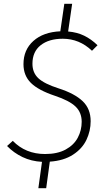

<svg xmlns="http://www.w3.org/2000/svg" viewBox="-20 -837 561 1006"><path d="M150 -503Q150 -456 181 -427Q212 -398 287 -374Q371 -347 413 -307Q455 -267 455 -202Q455 -151 433 -104.5Q411 -58 362.5 -26.5Q314 5 241 10L222 149H181L200 11Q144 8 98 -14Q52 -36 17 -72L47 -99Q114 -30 216 -30Q281 -30 324 -53.5Q367 -77 387.5 -115.5Q408 -154 408 -199Q408 -248 375.5 -279Q343 -310 268 -335Q181 -364 142 -402.5Q103 -441 103 -501Q103 -576 155 -622.5Q207 -669 296 -673L317 -817H358L337 -672Q384 -668 421 -650Q458 -632 491 -600L462 -571Q396 -634 309 -634Q236 -634 193 -600Q150 -566 150 -503Z"/></svg>

Font: Fira Sans ExtraLight
Style: Italic
Weight: 275
Italic angle: -8°
Designer: Carrois Corporate & Edenspiekermann AG
Foundry: Carrois Corporate GbR & Edenspiekermann AG
Version: Version 4.203